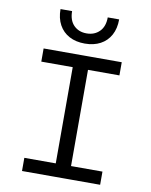

<svg xmlns="http://www.w3.org/2000/svg" viewBox="-99 -1005 848 1077"><g transform="rotate(10 325.0 -466.0)"><path d="M281 0V-698H368V0ZM102 -698H547V-623H102ZM102 -75H547V0H102ZM324 -765Q273 -765 235.5 -785Q198 -805 177.5 -842.5Q157 -880 157 -932H223Q223 -880 251 -851.5Q279 -823 324 -823Q369 -823 397.5 -851.5Q426 -880 426 -932H491Q491 -880 470.5 -842.5Q450 -805 412.5 -785Q375 -765 324 -765Z"/></g></svg>

Font: Azeret Mono Light
Style: Regular
Weight: 300
Designer: Martin Vácha
Foundry: Displaay
Version: Version 1.002